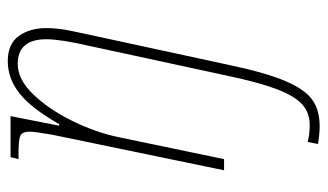

<svg xmlns="http://www.w3.org/2000/svg" viewBox="-190 -392 823 482"><g transform="rotate(-90 221.0 -151.5)"><path d="M100 236 105 210Q125 215 148 215Q178 215 199 196.5Q220 178 237 134Q254 90 271 10L346 -337Q363 -411 363 -446Q363 -518 301 -518Q262 -518 224.5 -479Q187 -440 158 -381Q129 -322 117 -264L62 0H34L123 -430Q131 -475 131 -487Q131 -506 121.5 -511Q112 -516 78 -516H62L67 -536H170L146 -414H150Q189 -483 226.5 -513Q264 -543 308 -543Q351 -543 371 -515.5Q391 -488 391 -446Q391 -415 383 -379Q375 -343 374 -337L299 10Q279 105 258 154Q237 203 211 221.5Q185 240 144 240Q128 240 100 236Z"/></g></svg>

Font: Noto Serif NarrowThin
Style: Italic
Weight: 250
Width: 4
Italic angle: -12°
Designer: Monotype Design Team
Foundry: Monotype Imaging Inc.
Version: Version 1.001